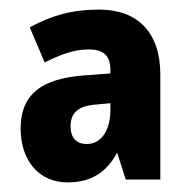

<svg xmlns="http://www.w3.org/2000/svg" viewBox="-20 -742 394 400"><path d="M187 -722C128 -722 86 -709 42 -685L73 -612C106 -628 133 -639 165 -639C196 -639 210 -626 210 -596V-589L172 -586C82 -582 23 -557 23 -474C23 -410 59 -362 121 -362C172 -362 203 -385 224 -424L242 -368H314V-587C314 -675 266 -722 187 -722ZM178 -524 210 -527V-513C210 -472 192 -442 161 -442C139 -442 127 -455 127 -479C127 -505 141 -521 178 -524Z"/></svg>

Font: Noto Sans Myanmar UI Condensed ExtraBold
Style: Regular
Weight: 800
Width: 3
Designer: Monotype Design Team
Foundry: Monotype Imaging Inc.
Version: Version 2.103